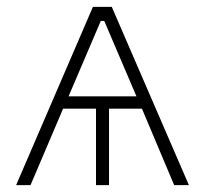

<svg xmlns="http://www.w3.org/2000/svg" viewBox="-20 -540 597 560"><path d="M306 -520H251L27 0H69L164 -223H260V0H298V-223H394L488 0H531ZM180 -259 274 -479H284L378 -259Z"/></svg>

Font: Fixel Text ExtraLight
Style: Regular
Weight: 200
Width: 4
Designer: AlfaBravo + MacPaw
Foundry: Kyrylo Tkachov, Marchela Mozhyna, Serhii Makarenko, Maria Weinstein, Zakhar Kryvoshyya
Version: Version 1.211